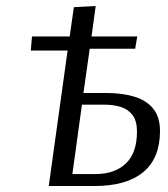

<svg xmlns="http://www.w3.org/2000/svg" viewBox="-20 -622 563 642"><path d="M286 -500H439L432 -459H280L259 -311H337Q388 -311 428.5 -299Q469 -287 492 -259Q515 -231 515 -184Q515 -93 459 -46.5Q403 0 296 0H143L206 -453H83L87 -500H213L227 -598L300 -602ZM254 -272 222 -40H299Q364 -40 401 -75.5Q438 -111 438 -182Q438 -218 423 -237.5Q408 -257 383.5 -264.5Q359 -272 330 -272Z"/></svg>

Font: Arsenal SC
Style: Italic
Weight: 400
Italic angle: -9.10001°
Designer: Andrij Shevchenko
Foundry: Stairsfor
Version: Version 2.001; ttfautohint (v1.8.4.7-5d5b)